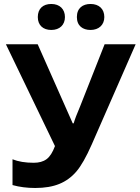

<svg xmlns="http://www.w3.org/2000/svg" viewBox="-20 -937 703 967"><path d="M170.4 -851.1C170.4 -810.1 196.8 -786.1 238.3 -786.1C280.8 -786.1 307.1 -812 307.1 -851.1C307.1 -890.6 281.2 -917 238.3 -917C196.8 -917 170.4 -893.6 170.4 -851.1ZM367.2 -851.1C367.2 -806.6 397 -786.1 436 -786.1C477.5 -786.1 505.4 -811.5 505.4 -851.1C505.4 -892.1 478.5 -917 436 -917C397 -917 367.2 -896.5 367.2 -851.1ZM506.8 -713.9 384.3 -403.3C367.2 -363.3 356 -334 351.1 -315.9H346.2L169.9 -713.9H9.8L256.8 -201.2C245.1 -169.4 231 -147.5 214.4 -135.3C197.8 -123 176.3 -117.2 149.9 -117.2C107.9 -117.2 72.3 -123 43 -134.8V-4.9C78.1 4.9 116.2 9.8 157.2 9.8C205.1 9.8 245.6 2.9 278.8 -10.7C311.5 -23.9 340.3 -44.9 364.3 -72.8C388.2 -100.6 414.1 -146 441.9 -209L663.1 -713.9Z"/></svg>

Font: Noto Reveo Sans
Style: Bold
Weight: 700
Designer: Monotype Design team
Foundry: Monotype Imaging Inc.
Version: Version 1.04